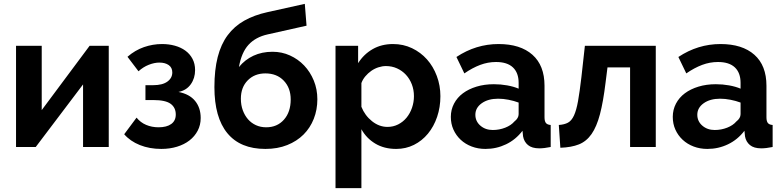

<svg xmlns="http://www.w3.org/2000/svg" viewBox="-20 -761 4054 994"><path d="M196 -191 444 -524H543V0H410V-324L165 0H63V-524H196Z M640 -467Q679 -501 725 -517Q771 -533 819 -533Q854 -533 885 -524.5Q916 -516 939.5 -499Q963 -482 976.5 -456.5Q990 -431 990 -398Q990 -356 967.5 -324.5Q945 -293 904 -285Q961 -274 990 -238.5Q1019 -203 1019 -150Q1019 -114 1003.5 -84.5Q988 -55 961 -34Q934 -13 896.5 -1.5Q859 10 815 10Q754 10 704 -10Q654 -30 623 -66L687 -152Q707 -127 736.5 -114.5Q766 -102 801 -102Q843 -102 866.5 -119Q890 -136 890 -168Q890 -204 863.5 -223.5Q837 -243 774 -243H733V-320H773Q821 -320 846.5 -338.5Q872 -357 872 -386Q872 -411 853.5 -424Q835 -437 805 -437Q779 -437 750 -425.5Q721 -414 697 -392Z M1366 -583Q1303 -569 1266.5 -529Q1230 -489 1217 -414Q1248 -452 1292 -472.5Q1336 -493 1391 -493Q1439 -493 1481 -474Q1523 -455 1554.5 -422Q1586 -389 1604.5 -344Q1623 -299 1623 -247Q1623 -193 1604.5 -146Q1586 -99 1551.5 -64.5Q1517 -30 1467 -10Q1417 10 1354 10Q1224 10 1157 -71.5Q1090 -153 1090 -310Q1090 -399 1107 -465.5Q1124 -532 1158.5 -578.5Q1193 -625 1244.5 -654Q1296 -683 1364 -698L1558 -741L1567 -628ZM1227 -250Q1227 -217 1237 -190Q1247 -163 1264 -143.5Q1281 -124 1305 -113Q1329 -102 1358 -102Q1415 -102 1450 -141.5Q1485 -181 1485 -246Q1485 -306 1449 -343.5Q1413 -381 1354 -381Q1298 -381 1262.5 -345Q1227 -309 1227 -250Z M2031 10Q1969 10 1923 -17.5Q1877 -45 1851 -92V213H1717V-524H1834V-434Q1863 -480 1909 -506.5Q1955 -533 2015 -533Q2068 -533 2113 -511.5Q2158 -490 2190.5 -453.5Q2223 -417 2241.5 -367.5Q2260 -318 2260 -263Q2260 -206 2243 -156Q2226 -106 2195.5 -69Q2165 -32 2123 -11Q2081 10 2031 10ZM1986 -104Q2016 -104 2041.5 -117Q2067 -130 2085 -152Q2103 -174 2113 -203Q2123 -232 2123 -263Q2123 -296 2112 -324.5Q2101 -353 2081.5 -374Q2062 -395 2035.5 -407Q2009 -419 1978 -419Q1959 -419 1939 -412.5Q1919 -406 1902 -394Q1885 -382 1871.5 -366Q1858 -350 1851 -331V-208Q1869 -163 1906 -133.5Q1943 -104 1986 -104Z M2493 10Q2455 10 2422 -2.5Q2389 -15 2365 -37.5Q2341 -60 2327.5 -90Q2314 -120 2314 -156Q2314 -193 2330.5 -224.5Q2347 -256 2376.5 -278Q2406 -300 2447 -312.5Q2488 -325 2537 -325Q2572 -325 2605.5 -319Q2639 -313 2665 -302V-332Q2665 -384 2635.5 -412Q2606 -440 2548 -440Q2506 -440 2466 -425Q2426 -410 2384 -381L2343 -466Q2444 -533 2561 -533Q2674 -533 2736.5 -477.5Q2799 -422 2799 -317V-154Q2799 -133 2806.5 -124Q2814 -115 2831 -114V0Q2797 7 2772 7Q2734 7 2713.5 -10Q2693 -27 2688 -55L2685 -84Q2650 -38 2600 -14Q2550 10 2493 10ZM2531 -88Q2565 -88 2595.5 -100Q2626 -112 2643 -132Q2665 -149 2665 -170V-230Q2641 -239 2613 -244.5Q2585 -250 2559 -250Q2507 -250 2474 -226.5Q2441 -203 2441 -167Q2441 -133 2467 -110.5Q2493 -88 2531 -88Z M2873 -114Q2902 -116 2920.5 -126Q2939 -136 2951.5 -163Q2964 -190 2972.5 -237.5Q2981 -285 2990 -362L3008 -524H3375V0H3242V-412H3125L3115 -333Q3103 -234 3086 -169.5Q3069 -105 3042.5 -67Q3016 -29 2977 -13.5Q2938 2 2881 4Z M3642 10Q3604 10 3571 -2.5Q3538 -15 3514 -37.5Q3490 -60 3476.5 -90Q3463 -120 3463 -156Q3463 -193 3479.5 -224.5Q3496 -256 3525.5 -278Q3555 -300 3596 -312.5Q3637 -325 3686 -325Q3721 -325 3754.5 -319Q3788 -313 3814 -302V-332Q3814 -384 3784.5 -412Q3755 -440 3697 -440Q3655 -440 3615 -425Q3575 -410 3533 -381L3492 -466Q3593 -533 3710 -533Q3823 -533 3885.5 -477.5Q3948 -422 3948 -317V-154Q3948 -133 3955.5 -124Q3963 -115 3980 -114V0Q3946 7 3921 7Q3883 7 3862.5 -10Q3842 -27 3837 -55L3834 -84Q3799 -38 3749 -14Q3699 10 3642 10ZM3680 -88Q3714 -88 3744.5 -100Q3775 -112 3792 -132Q3814 -149 3814 -170V-230Q3790 -239 3762 -244.5Q3734 -250 3708 -250Q3656 -250 3623 -226.5Q3590 -203 3590 -167Q3590 -133 3616 -110.5Q3642 -88 3680 -88Z"/></svg>

Font: PTCRaleway
Style: Bold
Weight: 700
Designer: Matt McInerney, Pablo Impallari, Rodrigo Fuenzalida
Foundry: Matt McInerney, Pablo Impallari, Rodrigo Fuenzalida
Version: Version 3.000g; ttfautohint (v1.5) -l 8 -r 28 -G 28 -x 14 -D